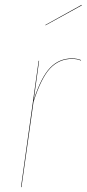

<svg xmlns="http://www.w3.org/2000/svg" viewBox="-20 -766 355 786"><path d="M314 -746.1 314.9 -744.1 166 -662.1V-664.1ZM274.9 -526.9Q294.9 -526.9 312 -520L311 -518.1Q295.9 -524.9 274.9 -524.9Q222.2 -524.9 185.5 -486.3Q148.9 -447.8 117.2 -349.1L67.9 0H65.9L138.2 -517.1H140.1L118.2 -357.9Q148.9 -451.2 185.5 -489Q222.2 -526.9 274.9 -526.9Z"/></svg>

Font: Fira Sans Compressed Two
Style: Italic
Weight: 100
Width: 3
Italic angle: -8°
Designer: Carrois Corporate & Edenspiekermann AG
Foundry: Carrois Corporate GbR & Edenspiekermann AG
Version: Version 4.203;PS 004.203;hotconv 1.0.88;makeotf.lib2.5.64775